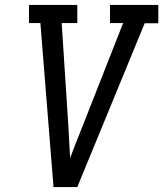

<svg xmlns="http://www.w3.org/2000/svg" viewBox="-20 -755 659 775"><path d="M196 0 143 -662H97V-735H292V-662H229L256 -245Q258 -213 259.5 -181Q261 -149 263 -117Q275 -149 287.5 -181Q300 -213 313 -245L477 -662H424V-735H619V-661H564L292 0Z"/></svg>

Font: Iosevka Slab Extended
Style: Italic
Weight: 400
Width: 7
Italic angle: -9°
Monospace: yes
Designer: Belleve Invis
Foundry: Belleve Invis
Version: Version 11.1.0; ttfautohint (v1.8.3)